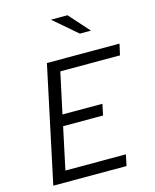

<svg xmlns="http://www.w3.org/2000/svg" viewBox="-135 -1028 902 1119"><g transform="rotate(-15 316.0 -469.0)"><path d="M45 0 194 -700H632L617 -633H257L204 -387H445L431 -320H190L136 -67H501L487 0ZM424 -816 282 -938H382L491 -816Z"/></g></svg>

Font: Red Hat Mono
Style: Italic
Weight: 400
Italic angle: -12°
Monospace: yes
Designer: Pentagram, MCKL
Foundry: MCKL
Version: Version 1.030